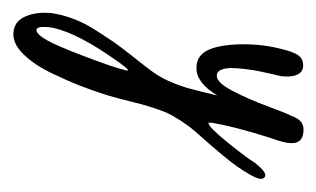

<svg xmlns="http://www.w3.org/2000/svg" viewBox="-168 -175 489 297"><g transform="rotate(90 76.5 -26.5)"><path d="M-29.8 141.6Q-30.3 145 -30.3 150.9Q-30.3 161.6 -25.4 161.6Q-19 161.6 -9.3 144.5Q-1.5 130.9 15.1 87.4Q31.7 43.9 36.1 25.9Q37.1 22.9 37.1 21.5V21Q37.1 20 36.6 20Q35.2 20 31.2 24.9Q27.3 29.8 23.9 34.7L20.5 39.6Q-20 96.7 -28.8 135.3Q-29.3 136.2 -29.3 138.4Q-29.3 140.6 -29.8 141.6ZM21 -249.5Q25.4 -251 29.3 -251Q45.4 -251 46.4 -227.5Q46.4 -218.8 45.4 -214.8Q44.9 -213.4 42.5 -202.6Q40 -191.9 38.1 -182.4Q36.1 -172.9 34.7 -160.2Q33.2 -147.5 33.2 -138.7Q34.2 -119.6 42.5 -117.7Q43 -117.7 43.9 -117.4Q44.9 -117.2 44.9 -117.2Q55.7 -117.2 68.4 -141.4Q81.1 -165.5 92.5 -196.3Q104 -227.1 106.9 -231.9Q106.9 -232.4 107.2 -232.4Q107.4 -232.4 107.4 -232.9Q113.3 -251.5 128.4 -251.5Q132.3 -251.5 134.8 -251Q149.4 -248.5 149.4 -233.4Q149.4 -227.5 147.9 -221.2Q147 -217.3 145.5 -212.6Q144 -208 142.3 -203.1Q140.6 -198.2 140.1 -196.3Q127.9 -157.7 121.1 -126.5Q117.7 -110.4 117.7 -106V-104.5H118.2Q124 -104.5 145.3 -130.4Q166.5 -156.2 176.3 -170.9Q179.7 -176.8 187 -184.6Q194.3 -192.4 199.2 -192.4Q201.2 -192.4 203.1 -190.4Q205.6 -187.5 204.1 -182.1Q202.6 -176.3 197 -166.7Q191.4 -157.2 185.1 -148.2Q178.7 -139.2 168.9 -127.4Q159.2 -115.7 153.3 -108.9Q147.5 -102.1 139.2 -92.8L130.9 -83.5Q122.6 -73.7 116 -63.5Q109.4 -53.2 105.5 -46.1Q101.6 -39.1 97.4 -26.9Q93.3 -14.6 91.6 -9Q89.8 -3.4 85.9 12.5Q82 28.3 80.1 35.2Q76.2 49.8 73.7 57.1Q67.9 75.2 61 93Q54.2 110.8 41.5 137.5Q28.8 164.1 12.9 180.7Q-2.9 197.3 -19 197.3Q-26.4 197.3 -32.7 194.3Q-44.4 189 -49.8 169.4Q-52.2 159.7 -52.2 150.9Q-52.2 142.1 -51.8 138.2Q-51.3 134.8 -49.3 125.5Q-45.9 111.3 -40 97.4Q-34.2 83.5 -23.2 66.7Q-12.2 49.8 -7.1 42.2Q-2 34.7 13.9 14.4Q29.8 -5.9 32.2 -8.8Q41 -20 46.9 -30.3Q52.7 -40.5 57.4 -52.7Q62 -64.9 64 -71.5Q65.9 -78.1 70.1 -95Q74.2 -111.8 75.7 -118.2Q56.2 -85.9 33.7 -85.9Q27.8 -85.9 24.4 -86.9Q6.8 -91.3 0.5 -118.2Q-2.4 -130.4 -3.4 -149.9Q-4.4 -184.1 2.9 -213.9Q9.3 -241.7 17.1 -247.1Z"/></g></svg>

Font: Sintesa 4
Style: 4
Weight: 400
Version: Version 001.000